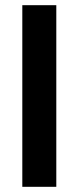

<svg xmlns="http://www.w3.org/2000/svg" viewBox="-20 -720 301 740"><path d="M197 0H66V-700H197Z"/></svg>

Font: Golos Text SemiBold
Style: Regular
Weight: 600
Designer: A.Korolkova, Vitaly Kuzmin
Foundry: ParaType Ltd
Version: Version 2.004